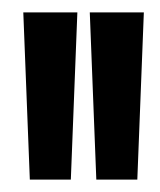

<svg xmlns="http://www.w3.org/2000/svg" viewBox="-20 -755 258 309"><path d="M28 -466H94L104.5 -735H17.5ZM135 -466H201L211.5 -735H124.5Z"/></svg>

Font: League Gothic SemiCondensed
Style: Regular
Weight: 400
Width: 4
Designer: The League of Moveable Type
Version: Version 1.600; ttfautohint (v1.8.3)